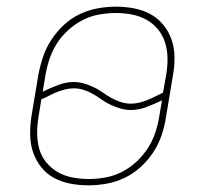

<svg xmlns="http://www.w3.org/2000/svg" viewBox="-20 -548 640 576"><path d="M245 8Q218 8 191.5 3Q165 -2 142.5 -14Q120 -26 104 -46Q88 -66 79.5 -90.5Q71 -115 70.5 -142Q70 -169 74 -197L95 -323Q100 -350 109 -377Q118 -404 134 -428.5Q150 -453 171.5 -473Q193 -493 219 -505.5Q245 -518 273 -523Q301 -528 328 -528Q355 -528 381.5 -523Q408 -518 430.5 -506Q453 -494 469.5 -474Q486 -454 494.5 -429.5Q503 -405 503.5 -378Q504 -351 499 -323L478 -197Q474 -170 465 -143Q456 -116 440 -91.5Q424 -67 402 -47Q380 -27 354 -14.5Q328 -2 300 3Q272 8 245 8ZM373 -237Q385 -237 397.5 -240Q410 -243 422.5 -248Q435 -253 446.5 -259Q458 -265 469 -270L479 -326Q483 -351 482.5 -375Q482 -399 475 -421Q468 -443 453.5 -460.5Q439 -478 419 -489Q399 -500 375.5 -504.5Q352 -509 328 -509Q303 -509 277.5 -504.5Q252 -500 228.5 -488Q205 -476 184.5 -457.5Q164 -439 150 -416.5Q136 -394 128 -369.5Q120 -345 116 -320L108 -273Q131 -284 154.5 -293Q178 -302 201 -302Q217 -302 232 -297.5Q247 -293 261 -286.5Q275 -280 287.5 -271Q300 -262 313.5 -254.5Q327 -247 342 -242Q357 -237 373 -237ZM246 -11Q271 -11 296 -15.5Q321 -20 345 -32Q369 -44 389 -62.5Q409 -81 423.5 -103.5Q438 -126 446 -150.5Q454 -175 458 -200L466 -247Q443 -236 419.5 -227Q396 -218 373 -218Q357 -218 341.5 -222.5Q326 -227 312 -233.5Q298 -240 285.5 -249Q273 -258 260 -265.5Q247 -273 232 -278Q217 -283 201 -283Q189 -283 176.5 -280Q164 -277 151.5 -272Q139 -267 127.5 -261Q116 -255 104 -250L95 -194Q91 -169 91.5 -145Q92 -121 98.5 -99Q105 -77 120 -59.5Q135 -42 154.5 -31Q174 -20 198 -15.5Q222 -11 246 -11Z"/></svg>

Font: Iosevka Etoile Thin
Style: Italic
Weight: 100
Italic angle: -9°
Designer: Belleve Invis
Foundry: Belleve Invis
Version: Version 22.1.2; ttfautohint (v1.8.4)